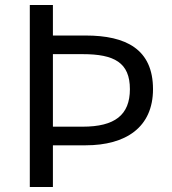

<svg xmlns="http://www.w3.org/2000/svg" viewBox="-20 -753 691 773"><path d="M100 0H193V-168H325C486 -168 596 -240 596 -394C596 -555 487 -610 325 -610H193V-733H100ZM193 -243V-535H313C440 -535 503 -501 503 -394C503 -290 442 -243 313 -243Z"/></svg>

Font: Noto Sans CJK KR Regular
Style: Regular
Weight: 400
Designer: Ryoko NISHIZUKA (kana & ideographs); Paul D. Hunt (Latin, Greek & Cyrillic); Wenlong ZHANG (bopomofo); Sandoll Communica
Foundry: Adobe Systems Incorporated
Version: Version 1.004;PS 1.004;hotconv 1.0.82;makeotf.lib2.5.63406